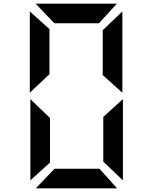

<svg xmlns="http://www.w3.org/2000/svg" viewBox="-20 -823 840 1056"><path d="M177 213 280 105H527L624 213ZM147 -278 255 -174V71L147 169ZM656 169 548 66V-180L656 -278ZM176 -803H623L524 -695H279ZM144 -313V-760L252 -663V-415ZM653 -760V-313L545 -410V-657Z"/></svg>

Font: Digital Numbers
Style: Regular
Weight: 400
Version: Version 001.102